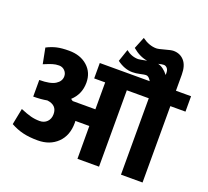

<svg xmlns="http://www.w3.org/2000/svg" viewBox="-144 -1061 1347 1241"><g transform="rotate(20 529.0 -440.5)"><path d="M410.2 -212.4Q410.2 -125 358.2 -74.5Q306.2 -23.9 223.1 -23.9Q165.5 -23.9 122.1 -34.2Q78.6 -44.4 36.1 -67.9L58.1 -179.7Q100.6 -161.6 130.4 -153.8Q160.2 -146 191.7 -146Q223.1 -146 242.7 -166Q262.2 -186 262.2 -218.3Q262.2 -279.8 194.3 -288.1Q152.3 -280.3 99.6 -280.3V-394.5Q175.3 -394.5 209.5 -416Q243.7 -437.5 243.7 -471.7Q243.7 -494.1 227.8 -510.3Q211.9 -526.4 188.7 -526.4Q165.5 -526.4 144.3 -519.8Q123 -513.2 85.9 -497.6L64.9 -605Q100.1 -623 133.3 -630.6Q166.5 -638.2 216.8 -638.2Q294.9 -638.2 343.5 -595Q392.1 -551.8 392.1 -481.9Q392.1 -402.3 335 -350.1Q338.9 -348.1 349.1 -340.3H505.4V-525.4H429.7V-631.3H773.4Q763.7 -647 755.6 -653.6Q747.6 -660.2 737.5 -660.2Q727.5 -660.2 699.2 -653.8Q670.9 -647.5 647 -647.5Q593.3 -647.5 540.5 -686.5L569.3 -771Q608.4 -739.7 653.8 -739.7Q662.1 -739.7 712.4 -750Q659.2 -757.8 608.9 -800.3L641.6 -880.9Q690.9 -845.2 739.7 -845.2Q754.9 -845.2 794.9 -856.7Q835 -868.2 851.1 -868.2Q897 -868.2 925.3 -836.2Q953.6 -804.2 953.6 -741.2V-631.3H1057.6V-525.4H953.6V0H805.2V-525.4H654.3V0H505.9L505.4 -225.6H409.7Q410.2 -221.2 410.2 -212.4ZM786.1 -755.4Q823.2 -746.6 856.4 -704.1V-717.8Q856.4 -739.3 846.2 -750.5Q835.9 -761.7 823.2 -761.7Q810.5 -761.7 786.1 -755.4Z"/></g></svg>

Font: Yantramanav Black
Style: Regular
Weight: 900
Version: Version 1.001;PS 1.0;hotconv 1.0.72;makeotf.lib2.5.5900; ttf